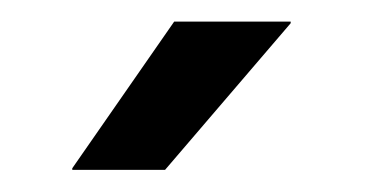

<svg xmlns="http://www.w3.org/2000/svg" viewBox="-20 -704 338 178"><path d="M47 -548 141.5 -684H249.5V-682.5L133 -546.5H47Z"/></svg>

Font: Anek Kannada Medium
Style: Regular
Weight: 500
Designer: Vaishnavi Murthy, Maithili Shingre (Kannada) & Yesha Goshar (Latin)
Foundry: Ek Type
Version: Version 1.003